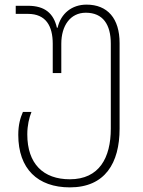

<svg xmlns="http://www.w3.org/2000/svg" viewBox="-20 -560 620 830"><path d="M282 250C434 250 497 145 497 -4V-374C497 -480 445 -540 354 -540C291 -540 243 -502 229 -440H226C212 -502 174 -535 101 -535H48V-500H101C178 -500 208 -448 208 -371V-244H245V-371C245 -449 284 -505 351 -505C425 -505 459 -454 459 -371V-4C459 122 409 215 282 215C167 215 98 148 98 21C98 -18 106 -51 116 -76H79C68 -51 59 -21 59 23C59 170 143 250 282 250Z"/></svg>

Font: Noto Sans Georgian ExtraLight
Style: Regular
Weight: 200
Designer: Monotype Design Team, Akaki Razmadze
Foundry: Google LLC
Version: Version 2.005